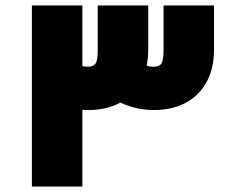

<svg xmlns="http://www.w3.org/2000/svg" viewBox="-20 -680 834 699"><path d="M540.7 -279.4Q485.8 -279.4 435.2 -299.3Q384.7 -319.1 353.3 -352.6L487.8 -460.1Q500.3 -447.1 511.5 -442.1Q522.7 -437.1 540.2 -437.1Q559.6 -437.1 567.5 -448.3Q575.4 -459.5 575.4 -500.2V-660H759.2V-500.2Q759.2 -431.6 732.6 -382.2Q706.1 -332.9 657 -306.2Q608 -279.4 540.7 -279.4ZM96.1 -0.9V-660H279.9V-0.9ZM301 -279.4Q246.1 -279.4 195.6 -299.3Q145 -319.1 113.6 -352.6L248.1 -460.1Q260.7 -447.1 271.8 -442.1Q283 -437.1 300.6 -437.1Q319.9 -437.1 327.8 -448.3Q335.8 -459.5 335.8 -500.2V-660H519.6V-500.2Q519.6 -431.6 493 -382.2Q466.4 -332.9 417.4 -306.2Q368.4 -279.4 301 -279.4Z"/></svg>

Font: TitilliumWeb ExtraLight
Style: Regular
Weight: 400
Designer: Mohamed Gaber, Accademia di Belle Arti di Urbino and others
Foundry: Kief Type Foundry, Accademia di Belle Arti di Urbino and others
Version: Version 3.000; ttfautohint (v1.8.2)